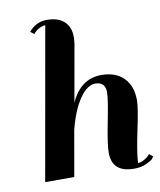

<svg xmlns="http://www.w3.org/2000/svg" viewBox="-76 -710 652 780"><g transform="rotate(-10 249.5 -319.5)"><path d="M474 -263Q474 -232 455 -143.5Q436 -55 434 -11Q446 -11 458.5 -18Q471 -25 478 -32L484 -39L499 -27Q497 -23 492 -17Q487 -11 465.5 -1Q444 9 415 9Q324 9 324 -73Q324 -108 342 -198Q360 -288 360 -316Q360 -359 319 -359Q285 -359 253.5 -313Q222 -267 202 -188L169 0H49L160 -628Q130 -625 110 -600L95 -612Q125 -648 170 -648Q216 -648 241 -625Q266 -602 266 -560Q266 -552 264 -534L222 -297Q263 -389 349 -389Q408 -389 441 -355.5Q474 -322 474 -263Z"/></g></svg>

Font: Sail
Style: Regular
Weight: 400
Designer: Miguel Hernandez
Foundry: Miguel Hernandez
Version: Version 1.002